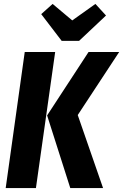

<svg xmlns="http://www.w3.org/2000/svg" viewBox="-20 -958 627 978"><path d="M9 0 106 -693H261L163 0ZM338 0 220 -370 431 -693H587L376 -372L505 0ZM466 -938 520 -879 383 -750H294L190 -886L248 -938L348 -854Z"/></svg>

Font: Fira Sans Extra Condensed
Style: Bold Italic
Weight: 700
Width: 3
Italic angle: -8°
Designer: Carrois Corporate & Edenspiekermann AG
Foundry: Carrois Corporate GbR & Edenspiekermann AG
Version: Version 4.203